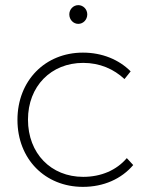

<svg xmlns="http://www.w3.org/2000/svg" viewBox="-20 -727 599 748"><path d="M285 -707C266 -707 250 -691 250 -671C250 -650 266 -634 285 -634C304 -634 320 -650 320 -671C320 -691 304 -707 285 -707ZM465 -419 489 -449C443 -495 378 -522 303 -522C156 -522 48 -413 48 -260C48 -107 156 1 303 1C384 1 453 -30 499 -84L474 -111C434 -64 374 -38 304 -38C179 -38 89 -129 89 -261C89 -391 179 -482 304 -482C369 -482 423 -458 465 -419Z"/></svg>

Font: Montserrat ExtraLight
Style: Regular
Weight: 250
Designer: Julieta Ulanovsky
Foundry: Julieta Ulanovsky
Version: Version 4.000